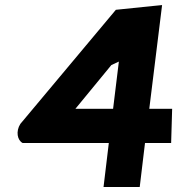

<svg xmlns="http://www.w3.org/2000/svg" viewBox="-20 -734 705 764"><path d="M70 -165H413L392 10H536L557 -165H661L665 -301H574L625 -714L441 -695L61 -241C42 -211 49 -176 70 -165ZM453 -489 430 -301H280L423 -475Z"/></svg>

Font: Bluebird
Style: SfBdExtObl
Weight: 700
Designer: Jasper
Foundry: Cannot Into Space Fonts
Version: Version 0.98